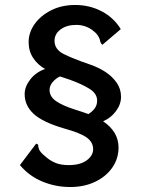

<svg xmlns="http://www.w3.org/2000/svg" viewBox="-20 -695 590 771"><path d="M262 56Q203 56 150 34Q97 12 60 -32L125 -118Q134 -116 133.5 -111Q133 -106 137 -95Q141 -84 163 -66Q181 -50 202.5 -41Q224 -32 256 -32Q302 -32 328 -51Q354 -70 354 -96Q354 -124 328.5 -142.5Q303 -161 238 -179Q152 -204 115.5 -237.5Q79 -271 79 -317Q79 -347 101.5 -376Q124 -405 161 -418Q131 -435 113 -462.5Q95 -490 95 -526Q95 -565 119.5 -599Q144 -633 186 -654Q228 -675 282 -675Q340 -675 388.5 -649.5Q437 -624 465 -578L391 -515Q384 -521 382 -531Q377 -556 349 -575.5Q321 -595 286 -595Q248 -595 223.5 -577Q199 -559 199 -531Q199 -497 235 -478.5Q271 -460 344 -435Q376 -424 403.5 -406Q431 -388 448.5 -363Q466 -338 466 -306Q466 -276 445.5 -248.5Q425 -221 394 -208Q456 -166 456 -103Q456 -58 431 -22Q406 14 362 35Q318 56 262 56ZM335 -237Q351 -247 360.5 -260Q370 -273 370 -291Q370 -319 340 -338Q310 -357 260 -375L221 -388Q205 -381 192 -366Q179 -351 179 -334Q179 -307 205 -289Q231 -271 281 -255Q297 -250 310.5 -245.5Q324 -241 335 -237Z"/></svg>

Font: Inconsolata SemiExpanded SemiBold
Style: Regular
Weight: 600
Width: 6
Monospace: yes
Designer: Raph Levien, Cyreal, Brenton Simpson
Foundry: Raph Levien, Cyreal, Google
Version: Version 3.001; ttfautohint (v1.8.2.53-6de2)